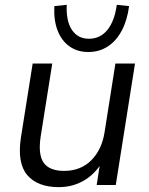

<svg xmlns="http://www.w3.org/2000/svg" viewBox="-20 -765 617 794"><path d="M223.4 8.9Q135.1 8.9 92.8 -40.9Q50.5 -90.7 66.5 -196.2L115.1 -502.3H196.1L148.1 -199.8Q136.9 -125 160.9 -91.6Q184.9 -58.3 245 -58.3Q313.2 -58.3 357 -101.7Q400.7 -145.1 412.3 -217.3L457.3 -502.3H538.3L458.8 0H379.8L397.4 -113.1H412.4Q383.9 -54.8 334.5 -22.9Q285 8.9 223.4 8.9ZM345 -549.9Q300.7 -549.9 267.8 -572.8Q235 -595.8 218.3 -638.5Q201.7 -681.2 204.7 -739.7L256 -745.1Q252.9 -677.7 277.5 -641.2Q302.2 -604.7 347.9 -604.7Q394.1 -604.7 424 -641.2Q453.9 -677.7 462.9 -745.1L513.8 -739.7Q506.3 -681.2 483.6 -638.5Q460.9 -595.8 425.6 -572.8Q390.3 -549.9 345 -549.9Z"/></svg>

Font: Mulish ExtraLight
Style: Italic
Weight: 200
Italic angle: -9°
Designer: Vernon Adams
Foundry: Vernon Adams
Version: Version 3.603